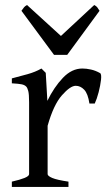

<svg xmlns="http://www.w3.org/2000/svg" viewBox="-20 -740 436 760"><path d="M26.9 0V-21Q59.1 -28.3 77.1 -35.6Q95.2 -43 95.2 -50.8V-335Q95.2 -367.2 91.8 -379.9Q88.4 -392.6 84 -397Q77.6 -403.8 65.9 -406.2Q54.2 -408.7 26.9 -410.2V-429.7Q58.6 -438 89.4 -446.5Q120.1 -455.1 144 -468.8L161.1 -451.7L167.5 -340.8Q193.8 -395 229 -431.9Q264.2 -468.8 306.2 -468.8Q321.8 -468.8 339.8 -464.8Q357.9 -460.9 376 -450.7Q382.3 -447.3 379.9 -424.6Q377.4 -401.9 370.4 -374.8Q363.3 -347.7 355 -330.1H334Q328.1 -369.6 313.2 -385Q298.3 -400.4 279.8 -400.4Q258.3 -400.4 225.1 -362.8Q191.9 -325.2 168.5 -242.2V-50.8Q168.5 -43.5 186.8 -35.6Q205.1 -27.8 251 -21V0ZM193.8 -522.9 64.9 -697.3Q71.8 -707 75.4 -711.4Q79.1 -715.8 86.9 -720.2L221.2 -597.7L353 -720.2Q361.3 -715.8 364.7 -711.4Q368.2 -707 374 -697.3L246.1 -522.9Z"/></svg>

Font: David Libre
Style: Regular
Weight: 400
Designer: Ismar David, J. Victor Gaultney, Annie Olsen and Meir Sadan
Foundry: Monotype Imaging Inc. & SIL International
Version: Version 1.100; ttfautohint (v1.8.4.7-5d5b)